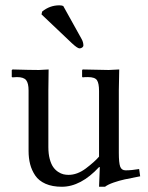

<svg xmlns="http://www.w3.org/2000/svg" viewBox="-20 -693 557 725"><path d="M218.8 -670.4 288.6 -544.9Q294.9 -533.2 294.9 -521Q294.9 -517.1 290.5 -513.7Q286.1 -510.3 280.3 -510.3Q272.5 -510.3 251.5 -529.8L136.7 -638.7L139.2 -649.4Q168 -672.9 204.1 -672.9Q212.9 -672.9 218.8 -670.4ZM428.7 -116.2Q428.7 -78.1 433.8 -64Q439 -49.8 454.1 -49.8Q477.1 -49.8 505.4 -54.7L509.3 -27.3Q471.2 -20 450.9 -15.6Q430.7 -11.2 408.9 -3.7Q387.2 3.9 376.5 12.2H354L356.9 -62H354Q285.2 12.2 213.4 12.2Q177.7 12.2 152.1 1Q126.5 -10.3 113 -30.3Q99.6 -50.3 93.8 -73Q87.9 -95.7 87.9 -123.5V-351.6Q87.9 -378.4 78.9 -390.1Q69.8 -401.9 43.9 -401.9Q37.1 -401.9 27.3 -400.9L24.4 -402.3V-428.2L27.3 -430.7Q94.7 -428.7 127 -428.7L163.6 -430.7L162.6 -351.1V-137.7Q162.6 -112.3 167.7 -93Q172.9 -73.7 180.7 -62.5Q188.5 -51.3 199.2 -44.2Q210 -37.1 219.5 -34.9Q229 -32.7 238.8 -32.7Q271.5 -32.7 303.7 -56.6Q337.9 -82.5 354 -101.6V-349.1Q354 -378.4 346.2 -390.1Q338.4 -401.9 312 -401.9Q298.8 -401.9 292 -400.9L290 -403.3V-427.7L292 -430.7Q362.8 -428.7 390.6 -428.7L430.2 -430.7L428.7 -352.1Z"/></svg>

Font: Libertinage
Style: f
Weight: 400
Designer: OSP
Foundry: OSP
Version: Version 1.0; 2008; OFL relea